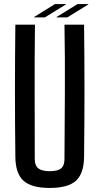

<svg xmlns="http://www.w3.org/2000/svg" viewBox="-20 -922 492 950"><path d="M226 8Q136 8 96.5 -27.5Q57 -63 56 -145Q54 -309 54 -472Q54 -635 56 -800H153Q151 -635 151.5 -467.5Q152 -300 152 -135Q152 -103 169.5 -89Q187 -75 226 -75Q266 -75 282.5 -89Q299 -103 299 -135Q300 -300 301 -467.5Q302 -635 299 -800H396Q398 -635 398 -472Q398 -309 396 -145Q395 -63 355.5 -27.5Q316 8 226 8ZM313 -836H260V-838L364 -902H417V-900ZM149 -836V-838L252 -902H306V-900L202 -836Z"/></svg>

Font: Big Shoulders Text SemiBold
Style: Regular
Weight: 600
Designer: Patric King
Foundry: XO Type Co
Version: Version 1.000; ttfautohint (v1.8.2)